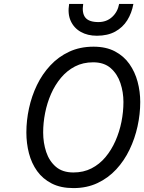

<svg xmlns="http://www.w3.org/2000/svg" viewBox="-20 -951 738 983"><path d="M356 12Q291 12 245 -11.5Q199 -35 170.2 -75Q141.5 -115 128.2 -166.2Q115 -217.5 115 -273Q115 -334 128.5 -396.5Q142 -459 169.2 -515.5Q196.5 -572 237.8 -616.2Q279 -660.5 334.2 -686.2Q389.5 -712 459 -712Q523 -712 568.5 -688Q614 -664 642.5 -623.5Q671 -583 684.5 -532.5Q698 -482 698 -429Q698 -367 684.2 -304.2Q670.5 -241.5 643.2 -184.8Q616 -128 575 -83.8Q534 -39.5 479.2 -13.8Q424.5 12 356 12ZM356 -68Q407.5 -68 448.5 -89Q489.5 -110 520 -146.5Q550.5 -183 571 -229.5Q591.5 -276 601.8 -327.2Q612 -378.5 612 -429Q612 -479 596.5 -525.5Q581 -572 547 -602Q513 -632 457 -632Q405 -632 364 -610.8Q323 -589.5 292.2 -552.8Q261.5 -516 241.2 -469.8Q221 -423.5 211 -372.8Q201 -322 201 -273Q201 -220 216.5 -173.2Q232 -126.5 266 -97.2Q300 -68 356 -68ZM476 -768Q428.5 -768 393.5 -787.8Q358.5 -807.5 342 -844Q325.5 -880.5 334 -931H406Q398.5 -884 417 -861Q435.5 -838 484 -838Q525.5 -838 554 -864Q582.5 -890 590 -931H663Q654.5 -884 631.5 -847.2Q608.5 -810.5 569.8 -789.2Q531 -768 476 -768Z"/></svg>

Font: Overpass
Style: Italic
Weight: 400
Italic angle: -10°
Designer: Delve Withrington, Dave Bailey, Thomas Jockin
Foundry: Delve Fonts LLC
Version: Version 4.000